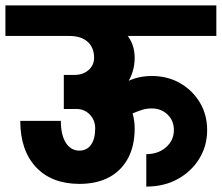

<svg xmlns="http://www.w3.org/2000/svg" viewBox="-45 -680 820 710"><path d="M294 -547V-660H755V-547ZM496 10V-110Q540 -110 569 -135.5Q598 -161 598 -199H721Q721 -140 691.5 -92.5Q662 -45 611.5 -17.5Q561 10 496 10ZM439 -258 389 -357Q422 -380 452 -389.5Q482 -399 516 -399V-279Q497 -279 481 -274Q465 -269 439 -258ZM598 -199Q598 -234 574.5 -256.5Q551 -279 516 -279V-399Q575 -399 621 -372.5Q667 -346 694 -301Q721 -256 721 -199ZM303 -466Q303 -504 279 -525.5Q255 -547 212 -547V-625Q288 -625 341.5 -606Q395 -587 424 -551.5Q453 -516 453 -466ZM-25 -547V-660H525V-547ZM307 -205Q307 -236 287 -256.5Q267 -277 238 -277V-400Q300 -400 348.5 -374.5Q397 -349 425 -305Q453 -261 453 -205ZM249 0Q146 0 88 -62Q30 -124 30 -233H180Q180 -181 198.5 -152Q217 -123 249 -123ZM248 0V-123Q276 -123 291.5 -144.5Q307 -166 307 -205H453Q453 -141 428.5 -95Q404 -49 358.5 -24.5Q313 0 248 0ZM191 -277V-403H232V-277ZM231 -277V-403Q262 -403 282.5 -421Q303 -439 303 -467H453Q453 -413 424 -370Q395 -327 345 -302Q295 -277 231 -277Z"/></svg>

Font: Akshar Light
Style: Regular
Weight: 300
Designer: Tall Chai
Foundry: Tall Chai
Version: Version 1.100